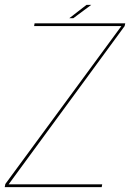

<svg xmlns="http://www.w3.org/2000/svg" viewBox="-32 -771 548 791"><path d="M-12.5 0H387L389 -11.5H3.5L481.5 -663.5L484 -675H110.5L108.5 -663.5H468L-10 -13ZM253.5 -696H270L344 -751H324.5Z"/></svg>

Font: Anybody Thin Thin
Style: Italic
Weight: 250
Italic angle: -10°
Version: Version 1.113;gftools[0.9.25]